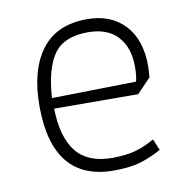

<svg xmlns="http://www.w3.org/2000/svg" viewBox="-62 -534 589 603"><g transform="rotate(-10 233.0 -232.5)"><path d="M59 -231Q59 -345 107.5 -409.5Q156 -474 253 -474Q329 -474 373 -427Q417 -380 417 -296Q417 -286 415 -260L371 -214L103 -215Q105 -123 142 -77Q179 -31 256 -31Q300 -31 330.5 -39.5Q361 -48 392 -66L407 -30Q373 -11 339 -1Q305 9 255 9Q59 9 59 -231ZM371 -254Q376 -272 376 -301Q376 -362 343.5 -397.5Q311 -433 249 -433Q172 -433 140 -387.5Q108 -342 102 -249Z"/></g></svg>

Font: Athiti Light
Style: Regular
Weight: 300
Designer: CadsonDemak Team
Foundry: CadsonDemak
Version: Version 1.033